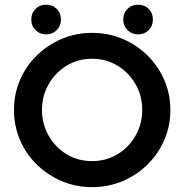

<svg xmlns="http://www.w3.org/2000/svg" viewBox="-20 -776 776 809"><path d="M368.1 12.5Q300 12.5 240.3 -12.8Q180.6 -38.2 135.1 -82.6Q89.6 -127.1 64.2 -186.1Q38.9 -245.1 38.9 -312.5Q38.9 -379.9 64.2 -438.9Q89.6 -497.9 135.1 -542.4Q180.6 -586.8 240.3 -612.2Q300 -637.5 368.1 -637.5Q436.8 -637.5 496.5 -612.2Q556.2 -586.8 601.4 -542.4Q646.5 -497.9 672.2 -438.9Q697.9 -379.9 697.9 -312.5Q697.9 -245.1 672.2 -186.1Q646.5 -127.1 601.4 -82.6Q556.2 -38.2 496.5 -12.8Q436.8 12.5 368.1 12.5ZM368.1 -97.2Q427.1 -97.2 475 -126Q522.9 -154.9 551 -204.2Q579.2 -253.5 579.2 -312.5Q579.2 -372.9 551 -421.5Q522.9 -470.1 475 -499.3Q427.1 -528.5 368.1 -528.5Q308.3 -528.5 260.8 -499.3Q213.2 -470.1 185.1 -421.2Q156.9 -372.2 156.9 -312.5Q156.9 -253.5 185.1 -204.2Q213.2 -154.9 260.8 -126Q308.3 -97.2 368.1 -97.2ZM561.8 -631.2Q535.4 -631.2 517.4 -649Q499.3 -666.7 499.3 -693.8Q499.3 -720.8 517 -738.5Q534.7 -756.2 561.8 -756.2Q588.9 -756.2 606.6 -738.5Q624.3 -720.8 624.3 -693.8Q624.3 -667.4 606.6 -649.3Q588.9 -631.2 561.8 -631.2ZM174.3 -631.2Q147.9 -631.2 129.9 -649Q111.8 -666.7 111.8 -693.8Q111.8 -720.8 129.5 -738.5Q147.2 -756.2 174.3 -756.2Q201.4 -756.2 219.1 -738.5Q236.8 -720.8 236.8 -693.8Q236.8 -667.4 219.1 -649.3Q201.4 -631.2 174.3 -631.2Z"/></svg>

Font: Afacad SemiBold
Style: Regular
Weight: 600
Designer: Kristian Moeller
Foundry: Dicotype
Version: Version 1.000